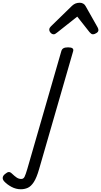

<svg xmlns="http://www.w3.org/2000/svg" viewBox="-288 -860 737 1399"><path d="M-136 519Q-172 519 -204.5 501.5Q-237 484 -258 461Q-270 447 -268 433Q-266 419 -250 407Q-235 394 -224 393.5Q-213 393 -201 405Q-181 424 -166 434Q-151 444 -133 444Q-117 444 -109 428Q-101 412 -89 371L159 -488Q163 -502 174.5 -508.5Q186 -515 208 -515Q231 -515 240 -508Q249 -501 245 -487L-3 372Q-21 435 -41.5 466.5Q-62 498 -85.5 508.5Q-109 519 -136 519ZM104 -610Q91 -610 81 -621Q71 -632 71 -644Q71 -652 75 -658Q79 -664 83 -668L237 -818Q250 -830 263.5 -835Q277 -840 294 -840Q307 -840 318.5 -833.5Q330 -827 336 -815L423 -661Q427 -654 428 -649Q429 -644 429 -640Q429 -628 414.5 -619Q400 -610 390 -610Q381 -610 375.5 -615Q370 -620 364 -626L275 -739L131 -625Q125 -621 118 -615.5Q111 -610 104 -610Z"/></svg>

Font: Playwrite AU NSW
Style: Regular
Weight: 400
Designer: Veronika Burian, José Scaglione
Foundry: TypeTogether
Version: Version 1.002